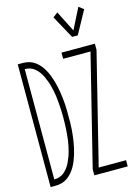

<svg xmlns="http://www.w3.org/2000/svg" viewBox="-141 -1039 782 1111"><g transform="rotate(-15 250.0 -483.0)"><path d="M364 -807 289 -944 318 -966 381 -841 444 -966 473 -944 398 -807ZM281 0V-37L445 -698H281V-735H481V-698L317 -37H481V0ZM19 0V-735H51Q69 -735 87 -730Q105 -725 120.5 -714Q136 -703 148 -689Q160 -675 169.5 -658.5Q179 -642 186 -624.5Q193 -607 198.5 -589Q204 -571 208 -553Q212 -535 215 -516.5Q218 -498 220 -479.5Q222 -461 223.5 -442.5Q225 -424 225 -405Q225 -386 225 -368Q225 -349 225 -330Q225 -311 223.5 -292.5Q222 -274 220 -255.5Q218 -237 215 -218.5Q212 -200 208 -182Q204 -164 198.5 -146Q193 -128 186 -110.5Q179 -93 169.5 -76.5Q160 -60 148 -46Q136 -32 120.5 -21Q105 -10 87 -5Q69 0 51 0ZM51 -37Q67 -37 82.5 -42Q98 -47 111 -58Q124 -69 133.5 -82Q143 -95 150 -110Q157 -125 163 -140.5Q169 -156 173 -172Q177 -188 180.5 -204Q184 -220 186 -236Q188 -252 189.5 -268.5Q191 -285 192 -301.5Q193 -318 193.5 -334.5Q194 -351 194 -368Q194 -384 193.5 -400.5Q193 -417 192 -433.5Q191 -450 189.5 -466.5Q188 -483 186 -499Q184 -515 180.5 -531Q177 -547 173 -563Q169 -579 163 -594.5Q157 -610 150 -625Q143 -640 133.5 -653Q124 -666 111 -677Q98 -688 82.5 -693Q67 -698 51 -698Z"/></g></svg>

Font: Iosevka SS04 Extralight
Style: Regular
Weight: 200
Monospace: yes
Designer: Belleve Invis
Foundry: Belleve Invis
Version: Version 19.0.0; ttfautohint (v1.8.4)